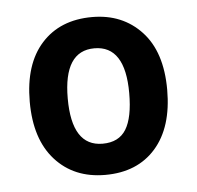

<svg xmlns="http://www.w3.org/2000/svg" viewBox="-36 -759 434 423"><g transform="rotate(-5 181.0 -547.5)"><path d="M333 -548Q333 -465 292.5 -419Q252 -373 181 -373Q112 -373 70.5 -419Q29 -465 29 -548Q29 -631 70 -676.5Q111 -722 182 -722Q249 -722 291 -677Q333 -632 333 -548ZM113 -548Q113 -442 181 -442Q217 -442 233 -468Q249 -494 249 -548Q249 -653 181 -653Q113 -653 113 -548Z"/></g></svg>

Font: Noto Sans Gujarati SemiCondensed SemiBold
Style: Regular
Weight: 600
Width: 4
Designer: Jelle Bosma - Monotype Design Team, Universal Thirst
Foundry: Monotype Imaging Inc.
Version: Version 2.106; ttfautohint (v1.8.4.7-5d5b)